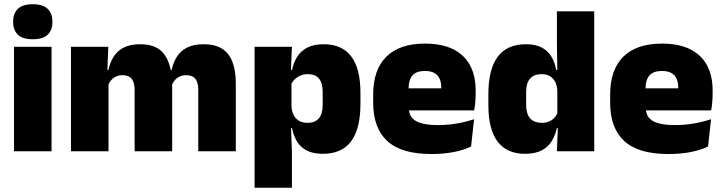

<svg xmlns="http://www.w3.org/2000/svg" viewBox="-20 -713 3408 905"><path d="M46 0V-492.5H223V0ZM134.5 -528Q86 -528 64 -549.8Q42 -571.5 42 -608.5V-612.5Q42 -649.5 64 -671.2Q86 -693 134.5 -693Q182.5 -693 204.8 -671.2Q227 -649.5 227 -612.5V-608.5Q227 -571 204.8 -549.5Q182.5 -528 134.5 -528Z M914.5 0V-288Q914.5 -310 909.2 -325.8Q904 -341.5 891.5 -350Q879 -358.5 857 -358.5Q839.5 -358.5 826.2 -352Q813 -345.5 803.8 -334.8Q794.5 -324 789.5 -310.5L774 -383.5H789Q796.5 -418 813.5 -445.2Q830.5 -472.5 861.2 -488.5Q892 -504.5 940.5 -504.5Q992.5 -504.5 1025.8 -484Q1059 -463.5 1075.2 -422.2Q1091.5 -381 1091.5 -318.5V0ZM314.5 0V-492.5H490.5L485 -352.5L491.5 -348V0ZM614.5 0V-288Q614.5 -310 609.2 -325.8Q604 -341.5 591.5 -350Q579 -358.5 557 -358.5Q539.5 -358.5 526.2 -352Q513 -345.5 503.8 -334.8Q494.5 -324 489.5 -310.5L462.5 -383.5H491Q498.5 -418 515.2 -445.2Q532 -472.5 562.5 -488.5Q593 -504.5 640.5 -504.5Q709 -504.5 743.8 -469Q778.5 -433.5 787 -366.5Q788 -356.5 789.8 -341Q791.5 -325.5 791.5 -314V0Z M1501 12Q1456.5 12 1427 -3Q1397.5 -18 1380.5 -45.2Q1363.5 -72.5 1356.5 -109H1314L1354 -216.5Q1354.5 -191 1363.2 -172.5Q1372 -154 1388.8 -144Q1405.5 -134 1429.5 -134Q1465 -134 1483 -155.2Q1501 -176.5 1501 -219V-279Q1501 -322 1483.5 -342.8Q1466 -363.5 1430.5 -363.5Q1411.5 -363.5 1395.5 -356.5Q1379.5 -349.5 1368 -337.8Q1356.5 -326 1351 -311.5L1310.5 -383.5H1356.5Q1363.5 -417.5 1380.5 -445Q1397.5 -472.5 1428 -488.5Q1458.5 -504.5 1506.5 -504.5Q1591.5 -504.5 1635.2 -447.5Q1679 -390.5 1679 -275.5V-223Q1679 -106.5 1635.2 -47.2Q1591.5 12 1501 12ZM1180 172V-492.5H1356L1350 -352L1354 -340V-158L1351 -128.5L1356 0V172Z M2013 13Q1871.5 13 1805.2 -48.5Q1739 -110 1739 -228.5V-267Q1739 -384.5 1801.2 -446Q1863.5 -507.5 1983 -507.5Q2062.5 -507.5 2115.5 -481.2Q2168.5 -455 2195.2 -405.8Q2222 -356.5 2222 -287V-271.5Q2222 -251.5 2220.2 -230.8Q2218.5 -210 2215 -192.5H2056.5Q2058.5 -223 2059.2 -250Q2060 -277 2060 -298.5Q2060 -324.5 2052 -342.2Q2044 -360 2027 -369.2Q2010 -378.5 1983 -378.5Q1942.5 -378.5 1924.2 -357.5Q1906 -336.5 1906 -298V-253.5L1907 -234.5V-203.5Q1907 -188 1912.5 -173.5Q1918 -159 1932.8 -147.8Q1947.5 -136.5 1974.8 -130Q2002 -123.5 2045.5 -123.5Q2090 -123.5 2132.5 -130.8Q2175 -138 2214.5 -151L2200.5 -22.5Q2166 -5.5 2118.2 3.8Q2070.5 13 2013 13ZM1832.5 -192.5V-296.5H2179.5V-192.5Z M2454.5 12Q2369.5 12 2325.8 -45.2Q2282 -102.5 2282 -217V-269.5Q2282 -386 2325.8 -445.2Q2369.5 -504.5 2459.5 -504.5Q2503.5 -504.5 2532.5 -489.5Q2561.5 -474.5 2578.2 -447.5Q2595 -420.5 2601.5 -383.5H2647L2607 -281Q2606.5 -307 2597.8 -325.2Q2589 -343.5 2572.8 -353.5Q2556.5 -363.5 2532.5 -363.5Q2497 -363.5 2478.5 -342.5Q2460 -321.5 2460 -279.5V-219Q2460 -176.5 2478.8 -155.2Q2497.5 -134 2535 -134Q2553.5 -134 2568.2 -140.5Q2583 -147 2593.5 -158.5Q2604 -170 2610 -185L2653.5 -109H2604.5Q2597.5 -75 2580.5 -47.5Q2563.5 -20 2533 -4Q2502.5 12 2454.5 12ZM2605 0 2610 -128.5 2607 -153V-350V-372.5L2605 -517V-659.5H2781V0Z M3130 13Q2988.5 13 2922.2 -48.5Q2856 -110 2856 -228.5V-267Q2856 -384.5 2918.2 -446Q2980.5 -507.5 3100 -507.5Q3179.5 -507.5 3232.5 -481.2Q3285.5 -455 3312.2 -405.8Q3339 -356.5 3339 -287V-271.5Q3339 -251.5 3337.2 -230.8Q3335.5 -210 3332 -192.5H3173.5Q3175.5 -223 3176.2 -250Q3177 -277 3177 -298.5Q3177 -324.5 3169 -342.2Q3161 -360 3144 -369.2Q3127 -378.5 3100 -378.5Q3059.5 -378.5 3041.2 -357.5Q3023 -336.5 3023 -298V-253.5L3024 -234.5V-203.5Q3024 -188 3029.5 -173.5Q3035 -159 3049.8 -147.8Q3064.5 -136.5 3091.8 -130Q3119 -123.5 3162.5 -123.5Q3207 -123.5 3249.5 -130.8Q3292 -138 3331.5 -151L3317.5 -22.5Q3283 -5.5 3235.2 3.8Q3187.5 13 3130 13ZM2949.5 -192.5V-296.5H3296.5V-192.5Z"/></svg>

Font: Anek Gurmukhi Medium ExtraBold
Style: Regular
Weight: 800
Version: Version 1.003